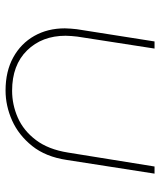

<svg xmlns="http://www.w3.org/2000/svg" viewBox="36 -586 563 674"><g transform="rotate(90 317.0 -248.5)"><path d="M589 -510 541 -202Q530 -128 492 -80.5Q454 -33 402.5 -10Q351 13 297 13Q230 13 181 -14Q132 -41 105.5 -88Q79 -135 79 -195Q79 -205 80 -216Q81 -227 82 -237L125 -510H150L108 -239Q107 -229 106 -218.5Q105 -208 105 -198Q105 -115 156.5 -62.5Q208 -10 298 -10Q347 -10 392.5 -30Q438 -50 471 -93.5Q504 -137 515 -206L564 -510Z"/></g></svg>

Font: MuseoModerno Thin Thin
Style: Italic
Weight: 250
Italic angle: -9°
Version: Version 1.003